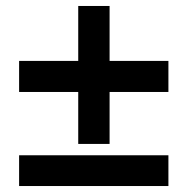

<svg xmlns="http://www.w3.org/2000/svg" viewBox="-20 -623 646 643"><path d="M242 -141H347V-315H544V-419H347V-603H242V-419H44V-315H242ZM44 -103V0H544V-103Z"/></svg>

Font: Fixel Display SemiBold
Style: Italic
Weight: 600
Italic angle: -10°
Designer: AlfaBravo + MacPaw
Foundry: Kyrylo Tkachov, Marchela Mozhyna, Serhii Makarenko, Maria Weinstein, Zakhar Kryvoshyya
Version: Version 1.210;Glyphs 3.2 (3217)